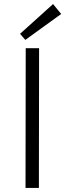

<svg xmlns="http://www.w3.org/2000/svg" viewBox="-20 -928 322 948"><path d="M105 -731 79 -761 242 -908 282 -859ZM106 0 107 -690H173L172 0Z"/></svg>

Font: Taylor Sans Light
Style: Regular
Weight: 300
Italic angle: -8°
Designer: Natanael Gama
Version: Version 1.001 September 8, 2015